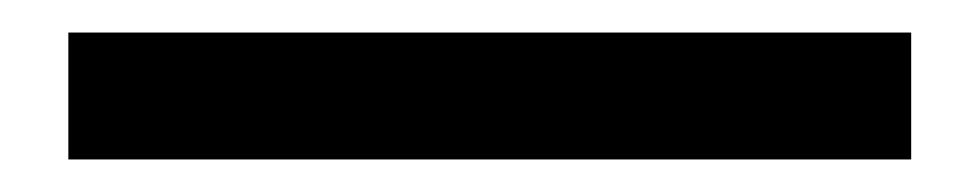

<svg xmlns="http://www.w3.org/2000/svg" viewBox="-20 50 602 118"><path d="M22 148H540V70H22Z"/></svg>

Font: Glow Sans SC Normal Book
Style: Regular
Weight: 500
Designer: Ryoko NISHIZUKA (kana, bopomofo & ideographs); Paul D. Hunt (Latin, Greek & Cyrillic); Sandoll Communications, Soo-young
Version: Version 0.93